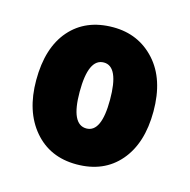

<svg xmlns="http://www.w3.org/2000/svg" viewBox="-66 -786 489 495"><g transform="rotate(15 178.5 -539.0)"><path d="M335 -539Q335 -454 293 -405Q251 -356 178 -356Q107 -356 64.5 -406Q22 -456 22 -539Q22 -626 64 -674Q106 -722 179 -722Q247 -722 291 -673.5Q335 -625 335 -539ZM138 -539Q138 -452 179 -452Q219 -452 219 -539Q219 -628 179 -628Q138 -628 138 -539Z"/></g></svg>

Font: Noto Sans Lao Looped Condensed Black
Style: Regular
Weight: 900
Width: 3
Designer: Mark Frömberg, Ben Mitchell
Foundry: The Fontpad Ltd
Version: Version 1.002; ttfautohint (v1.8.4.7-5d5b)